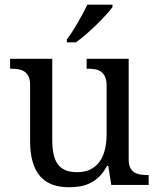

<svg xmlns="http://www.w3.org/2000/svg" viewBox="-20 -786 675 816"><path d="M526.9 -108.9Q526.9 -86.9 533.4 -73.5Q540 -60.1 551.3 -53.2Q562.5 -46.4 577.4 -44.2Q592.3 -42 608.9 -42H611.8V0H453.1L439.9 -81.1H435.1Q419.9 -52.7 401.6 -35.2Q383.3 -17.6 362.8 -7.6Q342.3 2.4 319.8 6.1Q297.4 9.8 272.9 9.8Q233.4 9.8 202.6 -1.5Q171.9 -12.7 150.9 -36.6Q129.9 -60.5 118.9 -97.7Q107.9 -134.8 107.9 -186V-425.8Q107.9 -447.8 101.3 -461.2Q94.7 -474.6 83.5 -481.9Q72.3 -489.3 57.4 -491.7Q42.5 -494.1 25.9 -494.1H22.9V-536.1H202.1V-190.9Q202.1 -158.2 207.3 -132.8Q212.4 -107.4 224.4 -89.8Q236.3 -72.3 256.6 -63.2Q276.9 -54.2 307.1 -54.2Q340.3 -54.2 364 -65.9Q387.7 -77.6 403.1 -98.9Q418.5 -120.1 425.8 -149.9Q433.1 -179.7 433.1 -215.8V-421.9Q433.1 -445.3 426.5 -459.7Q419.9 -474.1 408.9 -481.7Q397.9 -489.3 383.1 -491.7Q368.2 -494.1 351.1 -494.1H348.1V-536.1H526.9ZM264.2 -619.1Q275.4 -633.3 287.4 -651.9Q299.3 -670.4 310.8 -690.2Q322.3 -710 332.8 -729.7Q343.3 -749.5 351.1 -766.1H458V-755.9Q448.7 -742.7 430.7 -722.9Q412.6 -703.1 390.6 -681.6Q368.7 -660.2 345.5 -639.9Q322.3 -619.6 302.2 -606H264.2Z"/></svg>

Font: Droid Serif
Style: Regular
Weight: 400
Version: Version 1.00 build 112